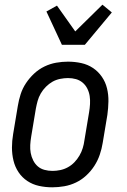

<svg xmlns="http://www.w3.org/2000/svg" viewBox="-20 -791 540 819"><path d="M203 8Q174 8 146.5 2Q119 -4 96.5 -19Q74 -34 59 -56.5Q44 -79 37.5 -106Q31 -133 31 -161.5Q31 -190 36 -219L56 -339Q60 -364 68 -389Q76 -414 91 -436.5Q106 -459 126 -477.5Q146 -496 170 -507.5Q194 -519 219.5 -523.5Q245 -528 270 -528Q299 -528 326.5 -522Q354 -516 376.5 -501Q399 -486 414.5 -463.5Q430 -441 436.5 -414Q443 -387 442.5 -358.5Q442 -330 438 -301L418 -181Q414 -156 405.5 -131Q397 -106 382.5 -83.5Q368 -61 348 -42.5Q328 -24 304 -12.5Q280 -1 254 3.5Q228 8 203 8ZM204 -62Q220 -62 237 -65.5Q254 -69 269.5 -77.5Q285 -86 297.5 -99Q310 -112 319 -127.5Q328 -143 333 -159.5Q338 -176 340 -192L360 -312Q363 -330 364 -347.5Q365 -365 362.5 -381.5Q360 -398 352.5 -413Q345 -428 332.5 -438.5Q320 -449 304 -453.5Q288 -458 270 -458Q254 -458 236.5 -454.5Q219 -451 204 -442.5Q189 -434 176 -421Q163 -408 154 -392.5Q145 -377 140.5 -360.5Q136 -344 133 -328L113 -208Q110 -190 109 -172.5Q108 -155 111 -138.5Q114 -122 121.5 -107Q129 -92 141 -81.5Q153 -71 169.5 -66.5Q186 -62 204 -62ZM244 -600 178 -742 223 -767 301 -657 417 -771 457 -738 342 -600Z"/></svg>

Font: Iosevka Custom
Style: Italic
Weight: 400
Italic angle: -9°
Monospace: yes
Designer: Belleve Invis
Foundry: Belleve Invis
Version: Version 30.3.3; ttfautohint (v1.8.3)